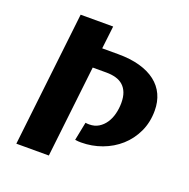

<svg xmlns="http://www.w3.org/2000/svg" viewBox="-127 -837 945 959"><g transform="rotate(20 345.5 -357.5)"><path d="M232.4 0H59.6L141.1 -715.3H314L299.8 -594.2H384.3Q450.2 -594.2 500.2 -580.1Q550.3 -565.9 584.2 -539.6Q618.2 -513.2 635.5 -475.6Q652.8 -438 652.8 -391.1Q652.8 -328.6 628.9 -277.8Q605 -227.1 564.7 -191.2Q524.4 -155.3 471.4 -135.7Q418.5 -116.2 360.8 -116.2Q353 -116.2 345.7 -116.7Q338.4 -117.2 329.1 -118.7L348.6 -216.3Q352.5 -215.3 358.2 -215.1Q363.8 -214.8 368.7 -214.8Q397 -214.8 418.5 -228Q439.9 -241.2 454.3 -262.9Q468.8 -284.7 475.8 -312.7Q482.9 -340.8 482.9 -370.6Q482.9 -401.9 474.4 -424.1Q465.8 -446.3 450.2 -460.4Q434.6 -474.6 411.9 -481.2Q389.2 -487.8 360.8 -487.8H288.1Z"/></g></svg>

Font: Proza Libre
Style: Bold Italic
Weight: 700
Designer: Jasper de Waard
Foundry: Jasper de Waard
Version: Version 1.000; ttfautohint (v1.4.1.8-43bc)